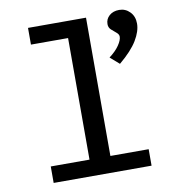

<svg xmlns="http://www.w3.org/2000/svg" viewBox="-77 -745 754 815"><g transform="rotate(-10 300.0 -337.5)"><path d="M89 0V-71H256V-595H96V-667H346V-71H511V0ZM454 -449 415 -483Q443 -504 458 -526Q473 -548 473 -563Q473 -573 462.5 -581.5Q452 -590 441.5 -599.5Q431 -609 431 -624Q431 -646 447.5 -660.5Q464 -675 490 -675Q517 -675 536 -655.5Q555 -636 555 -605Q555 -572 531.5 -533Q508 -494 454 -449Z"/></g></svg>

Font: Inconsolata Expanded Medium
Style: Regular
Weight: 500
Width: 7
Monospace: yes
Designer: Raph Levien, Cyreal, Brenton Simpson
Foundry: Raph Levien, Cyreal, Google
Version: Version 3.001; ttfautohint (v1.8.2.53-6de2)